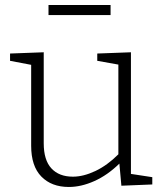

<svg xmlns="http://www.w3.org/2000/svg" viewBox="-20 -736 654 764"><path d="M501 -44 586 -31V-2L463 3L455 -85Q408 -39 355.5 -15.5Q303 8 254 8Q185 8 144.5 -33.5Q104 -75 104 -156V-478L20 -494V-523L154 -528V-166Q154 -99 184.5 -66Q215 -33 270 -33Q312 -33 359.5 -55.5Q407 -78 451 -122V-479L367 -494V-523L501 -528ZM173 -716H420V-676H173Z"/></svg>

Font: Bitter Pro Light
Style: Regular
Weight: 300
Designer: Sol Matas, and Bitter project Authors
Foundry: Sol Matas
Version: Version 1.010